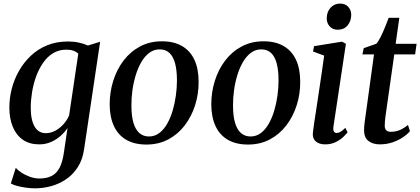

<svg xmlns="http://www.w3.org/2000/svg" viewBox="-20 -776 2290 1046"><path d="M438.5 34.5Q430.5 93 404.2 134Q378 175 340.2 200.5Q302.5 226 258.8 238Q215 250 171 250Q146 250 120.2 246.2Q94.5 242.5 73 236.8Q51.5 231 39 223.5L66 138Q76.5 151 97 164.5Q117.5 178 143.2 187.2Q169 196.5 195 196.5Q233 196.5 260 183.2Q287 170 303.5 139.8Q320 109.5 327.5 59L348 -79Q333 -56 310.2 -35.8Q287.5 -15.5 258 -2.5Q228.5 10.5 193.5 10.5Q141 10.5 104.8 -14.5Q68.5 -39.5 49.8 -84.8Q31 -130 31 -191Q31 -241.5 44.2 -293Q57.5 -344.5 83.8 -390.5Q110 -436.5 148.5 -472.8Q187 -509 237.5 -529.5Q288 -550 350.5 -550Q382 -550 410.2 -543.8Q438.5 -537.5 459 -528L525.5 -548.5ZM406.5 -483.5Q396 -494 379.5 -499.8Q363 -505.5 342.5 -505.5Q300.5 -505.5 268.5 -485.8Q236.5 -466 213.8 -432.5Q191 -399 176.2 -357.8Q161.5 -316.5 154.5 -272.8Q147.5 -229 147.5 -189.5Q147.5 -155 153 -129Q158.5 -103 169.2 -85.2Q180 -67.5 195.2 -59Q210.5 -50.5 229 -50.5Q256.5 -50.5 281.5 -64Q306.5 -77.5 326.2 -99.8Q346 -122 356.5 -147Z M862 -551Q927.5 -551 972 -525Q1016.5 -499 1039.2 -450Q1062 -401 1062 -331Q1062.5 -264.5 1043 -203Q1023.5 -141.5 986.5 -93Q949.5 -44.5 896.8 -16.5Q844 11.5 777.5 11.5Q713 11.5 668.2 -14.2Q623.5 -40 600.8 -89Q578 -138 577.5 -206.5Q577.5 -274 597 -336Q616.5 -398 653.5 -446.5Q690.5 -495 743.2 -523Q796 -551 862 -551ZM850 -507Q818 -507 793 -488Q768 -469 749.5 -437Q731 -405 719 -365Q707 -325 701.2 -282.5Q695.5 -240 696 -200.5Q696 -143.5 707.2 -106.2Q718.5 -69 739.8 -50.8Q761 -32.5 791.5 -32.5Q823 -32.5 847.8 -51.2Q872.5 -70 890.8 -102Q909 -134 920.8 -174Q932.5 -214 938.2 -256.2Q944 -298.5 944 -337.5Q944 -392.5 934 -430.2Q924 -468 903.2 -487.5Q882.5 -507 850 -507Z M1415.5 -551Q1481 -551 1525.5 -525Q1570 -499 1592.8 -450Q1615.5 -401 1615.5 -331Q1616 -264.5 1596.5 -203Q1577 -141.5 1540 -93Q1503 -44.5 1450.2 -16.5Q1397.5 11.5 1331 11.5Q1266.5 11.5 1221.8 -14.2Q1177 -40 1154.2 -89Q1131.5 -138 1131 -206.5Q1131 -274 1150.5 -336Q1170 -398 1207 -446.5Q1244 -495 1296.8 -523Q1349.5 -551 1415.5 -551ZM1403.5 -507Q1371.5 -507 1346.5 -488Q1321.5 -469 1303 -437Q1284.5 -405 1272.5 -365Q1260.5 -325 1254.8 -282.5Q1249 -240 1249.5 -200.5Q1249.5 -143.5 1260.8 -106.2Q1272 -69 1293.2 -50.8Q1314.5 -32.5 1345 -32.5Q1376.5 -32.5 1401.2 -51.2Q1426 -70 1444.2 -102Q1462.5 -134 1474.2 -174Q1486 -214 1491.8 -256.2Q1497.5 -298.5 1497.5 -337.5Q1497.5 -392.5 1487.5 -430.2Q1477.5 -468 1456.8 -487.5Q1436 -507 1403.5 -507Z M1752 10.5Q1730.5 10.5 1714.2 3.2Q1698 -4 1690 -18.8Q1682 -33.5 1685 -56.5Q1686.5 -73 1691.5 -105.2Q1696.5 -137.5 1703 -180.8Q1709.5 -224 1717 -273.5Q1724.5 -323 1732 -374.2Q1739.5 -425.5 1746 -473L1685.5 -495.5L1691 -524.5L1843 -549L1864.5 -537.5L1796.5 -86Q1794 -67.5 1799.2 -59.5Q1804.5 -51.5 1813 -51.5Q1823.5 -51.5 1834.2 -57.5Q1845 -63.5 1861.5 -79.5L1873.5 -55Q1866 -45 1849.8 -29.5Q1833.5 -14 1808.8 -1.8Q1784 10.5 1752 10.5ZM1819.5 -614Q1793 -614 1776.2 -632.2Q1759.5 -650.5 1760 -677.5Q1760.5 -711.5 1780.8 -734Q1801 -756.5 1833 -756.5Q1861.5 -756.5 1877.5 -738.5Q1893.5 -720.5 1893.5 -695.5Q1893 -660 1873.2 -637Q1853.5 -614 1819.5 -614Z M2085 -177.5Q2082 -157 2080 -142Q2078 -127 2077 -114.8Q2076 -102.5 2076 -90.5Q2076 -74.5 2084.5 -66.2Q2093 -58 2108.5 -58Q2138 -58 2161.8 -69.2Q2185.5 -80.5 2202.5 -95.5L2213.5 -61.5Q2199 -44 2174.2 -27.5Q2149.5 -11 2117.5 -0.2Q2085.5 10.5 2048.5 10.5Q2011 10.5 1986.8 -8.5Q1962.5 -27.5 1963.5 -70Q1963.5 -76 1964 -84.5Q1964.5 -93 1966 -105.2Q1967.5 -117.5 1969.8 -133.5Q1972 -149.5 1975 -170.5L2017.5 -479.5H1954.5L1961.5 -513.5L2030 -537.5Q2041 -549.5 2053.8 -575Q2066.5 -600.5 2078 -629Q2089.5 -657.5 2097.5 -679H2155.5L2135.5 -537.5H2249.5L2241.5 -479.5H2128Z"/></svg>

Font: Merriweather 60pt Medium
Style: Italic
Weight: 500
Italic angle: -7.8°
Version: Version 2.101